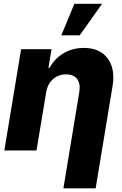

<svg xmlns="http://www.w3.org/2000/svg" viewBox="-20 -811 658 1035"><path d="M228.5 -311 176.8 0H3.4L93.8 -545.9H257.8L241.2 -445.3H247.6Q274.4 -495.6 323 -524.2Q371.6 -552.7 431.6 -552.7Q518.1 -552.7 560.1 -496.3Q602.1 -439.9 586.9 -347.7L495.6 204.1H321.8L407.2 -313.5Q415 -358.9 396.2 -384.5Q377.4 -410.2 335.9 -410.2Q294.9 -410.2 265.4 -384Q235.8 -357.9 228.5 -311ZM310.5 -620.6 380.9 -790.5H530.3L409.7 -620.6Z"/></svg>

Font: Inter Display Extra Bold
Style: Italic
Weight: 800
Italic angle: -9.39999°
Designer: Rasmus Andersson
Foundry: rsms
Version: Version 4.000;git-4fc901f